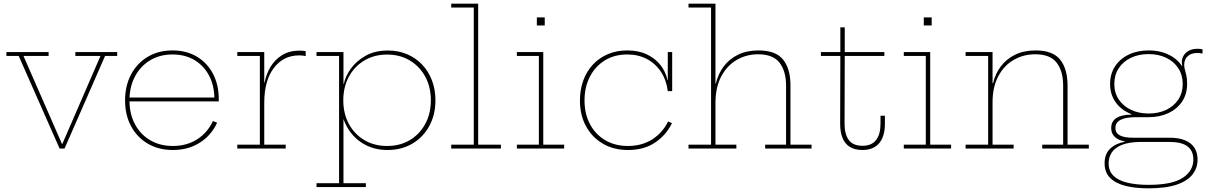

<svg xmlns="http://www.w3.org/2000/svg" viewBox="-20 -810 6602 1047"><path d="M391 -526H619V-505H553L332 0H305L82 -505H15V-526H245V-505H108L329 0L305 -25H330L309 0L528 -505H391Z M923 8Q845 8 786.2 -26.5Q727.5 -61 694.8 -121.8Q662 -182.5 662 -262Q662 -342 694.5 -403.5Q727 -465 785.2 -500Q843.5 -535 921 -535Q997 -535 1053.8 -501Q1110.5 -467 1141.8 -407Q1173 -347 1173 -269Q1173 -265.5 1173 -262.5Q1173 -259.5 1173 -257H1149Q1149 -260 1149 -263.8Q1149 -267.5 1149 -271Q1149 -342 1120.8 -396.5Q1092.5 -451 1041.2 -482Q990 -513 921 -513Q851 -513 798 -480.8Q745 -448.5 715.5 -392Q686 -335.5 686 -262Q686 -189 715.8 -133Q745.5 -77 798.8 -45.5Q852 -14 923 -14Q998 -14 1055 -50.2Q1112 -86.5 1141 -150L1164 -141Q1132.5 -72 1069.5 -32Q1006.5 8 923 8ZM677 -257V-278H1165L1171 -257Z M1421 -21H1538V0H1274V-21H1397V-505H1274V-526H1421ZM1647 -504Q1640.5 -505.5 1632.8 -506.8Q1625 -508 1612 -508Q1525 -508 1473 -439Q1421 -370 1421 -249L1413 -360H1423Q1431.5 -406 1455.5 -445.8Q1479.5 -485.5 1519 -509.8Q1558.5 -534 1614 -534Q1624 -534 1630.8 -533.2Q1637.5 -532.5 1647 -531Z M1706 210V189H1829V-505H1706V-526H1853V-312L1852 -283V-245L1853 -222V189H1975V210ZM2093 8Q2020 8 1963 -25.2Q1906 -58.5 1872.8 -117.2Q1839.5 -176 1836 -253L1852 -263Q1852 -191 1882.2 -134.8Q1912.5 -78.5 1966.5 -46.2Q2020.5 -14 2091 -14Q2161.5 -14 2215.2 -46.2Q2269 -78.5 2299.2 -134.8Q2329.5 -191 2329.5 -263Q2329.5 -335.5 2299 -391.8Q2268.5 -448 2214.8 -480.2Q2161 -512.5 2091 -512.5Q2021 -512.5 1967 -480.2Q1913 -448 1882.5 -391.8Q1852 -335.5 1852 -263L1849 -353H1855Q1863 -393 1892.8 -435Q1922.5 -477 1973.5 -505.8Q2024.5 -534.5 2095.5 -534.5Q2152 -534.5 2199.5 -514.5Q2247 -494.5 2281.8 -458Q2316.5 -421.5 2335.5 -371.8Q2354.5 -322 2354.5 -263Q2354.5 -184.5 2321.2 -123.2Q2288 -62 2229 -27Q2170 8 2093 8Z M2587.5 -21H2711.5V0H2440.5V-21H2563.5V-769H2440.5V-790H2587.5Z M2942.5 -21H3056.5V0H2798.5V-21H2918.5V-505H2798.5V-526H2942.5ZM2907.5 -715H2950.5V-671H2907.5Z M3404.5 8Q3326.5 8 3267.5 -26.5Q3208.5 -61 3175.5 -121.8Q3142.5 -182.5 3142.5 -262Q3142.5 -322 3161 -372Q3179.5 -422 3213.8 -458.5Q3248 -495 3295.5 -515Q3343 -535 3400.5 -535Q3462.5 -535 3508.2 -513Q3554 -491 3582.2 -454.5Q3610.5 -418 3619.5 -374H3627.5L3621.5 -313Q3614 -373 3584.5 -418Q3555 -463 3508 -488Q3461 -513 3400.5 -513Q3331 -513 3278.5 -480.8Q3226 -448.5 3196.8 -392Q3167.5 -335.5 3167.5 -262Q3167.5 -189 3197.2 -133Q3227 -77 3280.2 -45.5Q3333.5 -14 3404.5 -14Q3480.5 -14 3537 -50.2Q3593.5 -86.5 3623.5 -148L3644.5 -138Q3611 -71.5 3551 -31.8Q3491 8 3404.5 8ZM3621.5 -313V-526H3645.5V-313Z M3881.5 -21H3995.5V0H3734.5V-21H3857.5V-769H3734.5V-790H3881.5ZM4266.5 -21V-342Q4266.5 -422.5 4230.8 -468.2Q4195 -514 4114.5 -514Q4050 -514 3997.2 -483.2Q3944.5 -452.5 3913 -393.2Q3881.5 -334 3881.5 -248L3874.5 -354H3883.5Q3896 -407 3926.5 -447.8Q3957 -488.5 4004.8 -511.8Q4052.5 -535 4116.5 -535Q4210.5 -535 4250.5 -484.8Q4290.5 -434.5 4290.5 -345V-21H4405.5V0H4152.5V-21Z M4585.5 -135Q4585.5 -77.5 4608.8 -46.2Q4632 -15 4683.5 -15Q4733 -15 4757.2 -46.2Q4781.5 -77.5 4781.5 -135V-179H4805.5V-135Q4805.5 -89.5 4791.8 -57.5Q4778 -25.5 4750.8 -8.8Q4723.5 8 4683.5 8Q4641.5 8 4614.5 -8.8Q4587.5 -25.5 4574.5 -57.5Q4561.5 -89.5 4561.5 -135L4562.5 -505H4456.5V-526H4562.5V-661H4586.5V-526H4802.5V-505H4586.5Z M5052.5 -21H5166.5V0H4908.5V-21H5028.5V-505H4908.5V-526H5052.5ZM5017.5 -715H5060.5V-671H5017.5Z M5392.5 -21H5507.5V0H5245.5V-21H5368.5V-505H5245.5V-526H5392.5ZM5777.5 -21V-342Q5777.5 -422.5 5742 -468.2Q5706.5 -514 5625.5 -514Q5561.5 -514 5508.5 -483.8Q5455.5 -453.5 5424 -394.8Q5392.5 -336 5392.5 -251L5385.5 -357H5395.5Q5407.5 -408 5437.8 -448.2Q5468 -488.5 5515.8 -511.8Q5563.5 -535 5627.5 -535Q5721.5 -535 5761.5 -484.2Q5801.5 -433.5 5801.5 -344V-21H5917.5V0H5663.5V-21Z M6241.5 217Q6172 217 6118.2 203.8Q6064.5 190.5 6034 160.5Q6003.5 130.5 6003.5 80Q6003.5 29.5 6033.8 0.8Q6064 -28 6113.5 -37V-42L6199.5 -36Q6136 -35.5 6097.8 -20Q6059.5 -4.5 6042.5 21.5Q6025.5 47.5 6025.5 80Q6025.5 124 6053.2 149.8Q6081 175.5 6130 186.8Q6179 198 6242.5 198Q6371.5 198 6429.5 159.8Q6487.5 121.5 6487.5 60Q6487.5 -36 6358.5 -36H6153.5Q6098 -36 6068.8 -55.8Q6039.5 -75.5 6039.5 -112Q6039.5 -147.5 6067.2 -166Q6095 -184.5 6149.5 -185V-193L6243.5 -171H6173.5Q6118 -171 6090.2 -156.2Q6062.5 -141.5 6062.5 -112Q6062.5 -85 6086.2 -72Q6110 -59 6159.5 -59H6358.5Q6408 -59 6442 -45Q6476 -31 6493.2 -4.5Q6510.5 22 6510.5 60Q6510.5 105.5 6483.2 141Q6456 176.5 6396.8 196.8Q6337.5 217 6241.5 217ZM6243.5 -171Q6183 -171 6135.5 -193.5Q6088 -216 6060.8 -256.8Q6033.5 -297.5 6033.5 -352Q6033.5 -407 6060.5 -448.2Q6087.5 -489.5 6134.8 -512.2Q6182 -535 6243.5 -535Q6309 -535 6359 -508.8Q6409 -482.5 6433.5 -436Q6443.5 -418 6448.5 -397Q6453.5 -376 6453.5 -352Q6453.5 -297.5 6426.5 -256.8Q6399.5 -216 6352 -193.5Q6304.5 -171 6243.5 -171ZM6243.5 -191Q6297.5 -191 6339.5 -211Q6381.5 -231 6405.5 -267.2Q6429.5 -303.5 6429.5 -352Q6429.5 -401 6405.5 -437.8Q6381.5 -474.5 6339.5 -494.8Q6297.5 -515 6243.5 -515Q6189 -515 6146.8 -494.8Q6104.5 -474.5 6080.5 -437.8Q6056.5 -401 6056.5 -352Q6056.5 -303.5 6081 -267.2Q6105.5 -231 6147.8 -211Q6190 -191 6243.5 -191ZM6453.5 -352 6438.5 -410 6419.5 -449 6427.5 -452Q6426 -456.5 6425.2 -461.8Q6424.5 -467 6424.5 -472Q6424.5 -488.5 6433.5 -505.2Q6442.5 -522 6462 -533Q6481.5 -544 6512.5 -544Q6519.5 -544 6525.2 -543.2Q6531 -542.5 6537.5 -541V-518Q6530 -519.5 6523.8 -520.2Q6517.5 -521 6510.5 -521Q6483 -521 6467 -511Q6451 -501 6444.2 -486.8Q6437.5 -472.5 6437.5 -459Q6437.5 -443 6441.5 -429.5Q6445.5 -416 6449.5 -398.2Q6453.5 -380.5 6453.5 -352Z"/></svg>

Font: Hepta Slab ExtraLight ExtraLight
Style: Regular
Weight: 250
Version: Version 1.102